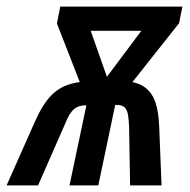

<svg xmlns="http://www.w3.org/2000/svg" viewBox="-72 -560 573 580"><path d="M-52 0H43L126 -189C142 -229 158 -242 189 -242L138 0H225L276 -243C308 -243 316 -234 318 -175L321 0H416L409 -176C406 -248 391 -299 328 -312L469 -490L479 -540H110L100 -489L169 -312C98 -303 65 -264 31 -187ZM251 -328 202 -467H355Z"/></svg>

Font: Noto Sans UI Condensed Medium
Style: Italic
Weight: 500
Width: 3
Italic angle: -12°
Designer: Monotype Design Team
Foundry: Monotype Imaging Inc.
Version: Version 1.901